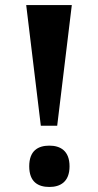

<svg xmlns="http://www.w3.org/2000/svg" viewBox="-20 -734 389 762"><path d="M142 -235H207L265 -714H84ZM176 8C219 8 256 -12 256 -74C256 -136 219 -156 176 -156C131 -156 96 -136 96 -74C96 -12 131 8 176 8Z"/></svg>

Font: Noto Serif Myanmar ExtraCondensed Black
Style: Regular
Weight: 900
Width: 2
Designer: Ben Mitchell and the Monotype Design Team
Foundry: Monotype Imaging Inc.
Version: Version 2.106